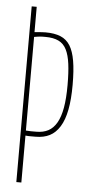

<svg xmlns="http://www.w3.org/2000/svg" viewBox="-52 -731 351 762"><g transform="rotate(5 124.0 -350.0)"><path d="M43 0V-700H63V-599Q71 -600 78.5 -600.5Q86 -601 93 -601.5Q100 -602 107 -602Q143 -602 167 -592Q191 -582 205 -559.5Q219 -537 225.5 -499Q232 -461 232 -404Q232 -346 224 -304.5Q216 -263 199.5 -236.5Q183 -210 159.5 -198Q136 -186 104 -186Q99 -186 94.5 -186Q90 -186 85.5 -186Q81 -186 77 -186Q73 -186 69.5 -186.5Q66 -187 63 -187V0ZM105 -206Q132 -206 152 -216.5Q172 -227 185.5 -250.5Q199 -274 205.5 -311Q212 -348 212 -401Q212 -451 207.5 -485.5Q203 -520 192 -542Q181 -564 160.5 -574Q140 -584 108 -584Q103 -584 97.5 -584Q92 -584 86.5 -583.5Q81 -583 75 -582Q69 -581 63 -580V-207Q68 -207 73 -206.5Q78 -206 83 -206Q88 -206 93.5 -206Q99 -206 105 -206Z"/></g></svg>

Font: Georama ExtraCondensed Thin
Style: Regular
Weight: 100
Width: 2
Designer: Jean-Baptiste Levee
Foundry: Production Type
Version: Version 1.001